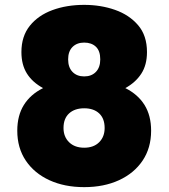

<svg xmlns="http://www.w3.org/2000/svg" viewBox="-20 -762 693 789"><path d="M326 7Q245 7 183 -21.5Q121 -50 86 -102Q51 -154 51 -225Q51 -287 78 -330.5Q105 -374 157 -400Q113 -424 90.5 -460Q68 -496 68 -548Q68 -613 102.5 -656Q137 -699 195.5 -720.5Q254 -742 326 -742Q394 -742 452.5 -721.5Q511 -701 547.5 -658.5Q584 -616 584 -548Q584 -495 560.5 -459Q537 -423 495 -400Q547 -374 574 -330.5Q601 -287 601 -225Q601 -154 566 -102Q531 -50 469 -21.5Q407 7 326 7ZM326 -155Q365 -155 387.5 -177.5Q410 -200 410 -236Q410 -275 387.5 -296Q365 -317 326 -317Q287 -317 264 -296Q241 -275 241 -236Q241 -200 264 -177.5Q287 -155 326 -155ZM326 -448Q356 -448 374 -466.5Q392 -485 392 -518Q392 -553 374 -570Q356 -587 326 -587Q296 -587 278 -569Q260 -551 260 -518Q260 -485 278 -466.5Q296 -448 326 -448Z"/></svg>

Font: Parkinsans ExtraBold
Style: Regular
Weight: 800
Designer: Red Stone, Indian Type Foundry
Foundry: Indian Type Foundry
Version: Version 1.000